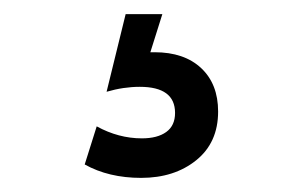

<svg xmlns="http://www.w3.org/2000/svg" viewBox="-20 -20 429 272"><path d="M289 138Q289 182 258 207Q227 232 180 232Q134 232 100 213L117 159Q148 176 181 176Q203 176 215.5 167Q228 158 228 140Q228 103 178 103Q155 103 131 110L158 0H210L193 54H199Q241 54 265 76.5Q289 99 289 138Z"/></svg>

Font: Cabin Medium
Style: Regular
Weight: 500
Designer: Pablo Impallari
Foundry: Pablo Impallari. http://www.impallari.com Igino Marini. http://www.ikern.com
Version: Version 2.001